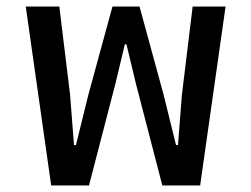

<svg xmlns="http://www.w3.org/2000/svg" viewBox="-20 -569 771 589"><path d="M59 -549H162L195 -278L207 -124H213L251 -278L325 -549H408L482 -278L520 -124H526L538 -278L571 -549H672L594 0H478L397 -312L368 -433H363L334 -312L253 0H137Z"/></svg>

Font: IBM Plex Thai Medium
Style: Regular
Weight: 500
Designer: Mike Abbink, Paul van der Laan, Pieter van Rosmalen, Ben Mitchell, Mark Frömberg
Foundry: Bold Monday
Version: Version 1.0